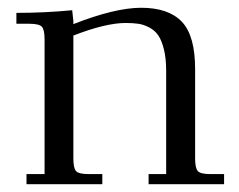

<svg xmlns="http://www.w3.org/2000/svg" viewBox="-20 -472 613 492"><path d="M22 -411.1V-439Q94.7 -439 165 -445.8L168 -418V-410.2Q274.9 -452.1 341.8 -452.1Q411.6 -452.1 445.8 -416.5Q480 -380.9 480 -294.9V-65.9Q480 -41 487.1 -33.4Q494.1 -25.9 519 -25.9H554.2V0H360.8V-25.9H405.8V-290Q405.8 -322.3 400.1 -345.2Q394.5 -368.2 385.7 -381.1Q377 -394 362.5 -401.6Q348.1 -409.2 334.5 -411.1Q320.8 -413.1 301.8 -413.1Q251 -413.1 168 -380.9V-65.9Q168 -41 175 -33.4Q182.1 -25.9 207 -25.9H242.2V0H47.9V-25.9H94.2V-371.1Q94.2 -396 87.2 -403.6Q80.1 -411.1 55.2 -411.1Z"/></svg>

Font: Dihjauti S
Style: Regular
Weight: 400
Designer: T. Christopher White
Version: Version 3.0.0